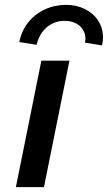

<svg xmlns="http://www.w3.org/2000/svg" viewBox="-20 -771 444 791"><path d="M150.4 -521H266.1L161.1 0H45.4ZM332 -611.8Q332 -631.8 321.8 -648.7Q311.5 -665.5 292 -675.3Q272.5 -685.1 245.1 -685.1Q215.8 -685.1 191.9 -671.9Q168 -658.7 152.3 -636.2Q136.7 -613.8 130.9 -586.4L59.6 -597.7Q68.4 -644 96.2 -678.7Q124 -713.4 164.8 -732.2Q205.6 -751 252.4 -751Q295.4 -751 330.1 -733.6Q364.7 -716.3 384.5 -685.8Q404.3 -655.3 404.3 -616.7Q404.3 -602.1 400.4 -584L330.1 -595.2Q332 -606 332 -611.8Z"/></svg>

Font: Reddit Sans Chocolate SemiBold
Style: Italic
Weight: 600
Italic angle: -11.25°
Designer: Stephen Hutchings
Version: Version 1.013